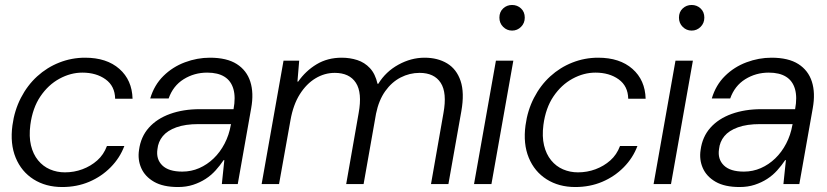

<svg xmlns="http://www.w3.org/2000/svg" viewBox="-20 -740 3326 772"><path d="M230 12Q164 12 115 -19Q66 -50 43 -106Q20 -162 30 -236Q38 -296 64 -346.5Q90 -397 129.5 -433Q169 -469 218.5 -488.5Q268 -508 322 -508Q409 -508 460 -463Q511 -418 513 -343H443Q442 -394 404.5 -421Q367 -448 311 -448Q264 -448 219 -423.5Q174 -399 142.5 -352.5Q111 -306 102 -238Q96 -191 104.5 -155.5Q113 -120 133 -95.5Q153 -71 181 -59Q209 -47 241 -47Q278 -47 311.5 -59.5Q345 -72 371 -95Q397 -118 410 -153H480Q462 -105 425 -67.5Q388 -30 338.5 -9Q289 12 230 12Z M696 12Q636 12 599.5 -9Q563 -30 548 -64Q533 -98 539 -137Q546 -190 578.5 -226.5Q611 -263 664 -282Q717 -301 783 -301H919Q928 -349 918.5 -382Q909 -415 882.5 -431.5Q856 -448 813 -448Q761 -448 718.5 -421.5Q676 -395 658 -344H584Q600 -398 637 -434.5Q674 -471 723.5 -489.5Q773 -508 824 -508Q892 -508 932 -482.5Q972 -457 986.5 -411.5Q1001 -366 990 -305L936 0H872L882 -96H879Q865 -75 847 -55Q829 -35 806.5 -20.5Q784 -6 756.5 3Q729 12 696 12ZM713 -50Q749 -50 781 -64Q813 -78 839 -103Q865 -128 883 -162.5Q901 -197 908 -237L909 -241H778Q725 -241 689 -228Q653 -215 634.5 -192.5Q616 -170 613 -140Q607 -100 632.5 -75Q658 -50 713 -50Z M1032 0 1120 -496H1183L1176 -412H1179Q1209 -455 1253 -481.5Q1297 -508 1354 -508Q1387 -508 1416.5 -498.5Q1446 -489 1467.5 -466Q1489 -443 1498 -403H1501Q1531 -452 1582 -480Q1633 -508 1687 -508Q1740 -508 1778 -485Q1816 -462 1832 -414.5Q1848 -367 1835 -293L1783 0H1713L1763 -285Q1778 -367 1752 -407Q1726 -447 1667 -447Q1627 -447 1591 -428.5Q1555 -410 1529 -373.5Q1503 -337 1492 -283L1442 0H1372L1422 -285Q1437 -367 1411 -407Q1385 -447 1326 -447Q1285 -447 1248.5 -425Q1212 -403 1185.5 -361Q1159 -319 1148 -257L1102 0Z M1886 0 1974 -496H2044L1956 0ZM2039 -617Q2018 -617 2003 -632Q1988 -647 1988 -669Q1988 -692 2003 -706Q2018 -720 2039 -720Q2060 -720 2075 -706Q2090 -692 2090 -669Q2090 -647 2075 -632Q2060 -617 2039 -617Z M2293 12Q2227 12 2178 -19Q2129 -50 2106 -106Q2083 -162 2093 -236Q2101 -296 2127 -346.5Q2153 -397 2192.5 -433Q2232 -469 2281.5 -488.5Q2331 -508 2385 -508Q2472 -508 2523 -463Q2574 -418 2576 -343H2506Q2505 -394 2467.5 -421Q2430 -448 2374 -448Q2327 -448 2282 -423.5Q2237 -399 2205.5 -352.5Q2174 -306 2165 -238Q2159 -191 2167.5 -155.5Q2176 -120 2196 -95.5Q2216 -71 2244 -59Q2272 -47 2304 -47Q2341 -47 2374.5 -59.5Q2408 -72 2434 -95Q2460 -118 2473 -153H2543Q2525 -105 2488 -67.5Q2451 -30 2401.5 -9Q2352 12 2293 12Z M2608 0 2696 -496H2766L2678 0ZM2761 -617Q2740 -617 2725 -632Q2710 -647 2710 -669Q2710 -692 2725 -706Q2740 -720 2761 -720Q2782 -720 2797 -706Q2812 -692 2812 -669Q2812 -647 2797 -632Q2782 -617 2761 -617Z M2954 12Q2894 12 2857.5 -9Q2821 -30 2806 -64Q2791 -98 2797 -137Q2804 -190 2836.5 -226.5Q2869 -263 2922 -282Q2975 -301 3041 -301H3177Q3186 -349 3176.5 -382Q3167 -415 3140.5 -431.5Q3114 -448 3071 -448Q3019 -448 2976.5 -421.5Q2934 -395 2916 -344H2842Q2858 -398 2895 -434.5Q2932 -471 2981.5 -489.5Q3031 -508 3082 -508Q3150 -508 3190 -482.5Q3230 -457 3244.5 -411.5Q3259 -366 3248 -305L3194 0H3130L3140 -96H3137Q3123 -75 3105 -55Q3087 -35 3064.5 -20.5Q3042 -6 3014.5 3Q2987 12 2954 12ZM2971 -50Q3007 -50 3039 -64Q3071 -78 3097 -103Q3123 -128 3141 -162.5Q3159 -197 3166 -237L3167 -241H3036Q2983 -241 2947 -228Q2911 -215 2892.5 -192.5Q2874 -170 2871 -140Q2865 -100 2890.5 -75Q2916 -50 2971 -50Z"/></svg>

Font: DM Sans 36pt Light
Style: Italic
Weight: 300
Italic angle: -10°
Designer: Colophon Foundry, Jonny Pinhorn
Foundry: Colophon Foundry
Version: Version 4.004;gftools[0.9.30]